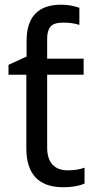

<svg xmlns="http://www.w3.org/2000/svg" viewBox="-20 -785 401 815"><path d="M180.2 -621.1V-536.1H335V-467.8H180.2V-158.2Q180.2 -111.8 202.4 -86.9Q224.6 -62 266.8 -62Q309.1 -62 338.9 -73.2V-5.9Q303.2 9.8 249 9.8Q91.8 9.8 91.8 -155.8V-467.8H16.1V-509.8L92.8 -544.9V-610.8Q92.8 -765.1 240.2 -765.1Q278.8 -765.1 316.9 -752V-679.2Q288.6 -689 248.5 -689Q208.5 -689 194.3 -671.9Q180.2 -654.8 180.2 -621.1Z"/></svg>

Font: NotoSans
Style: Regular
Weight: 400
Designer: Monotype Design team
Foundry: Monotype Imaging Inc.
Version: Version 1.04